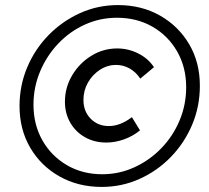

<svg xmlns="http://www.w3.org/2000/svg" viewBox="-20 -727 825 757"><path d="M381 10Q288 10 214.5 -31.5Q141 -73 99 -145Q57 -217 57 -309Q57 -390 87.5 -462Q118 -534 172 -589Q226 -644 296 -675.5Q366 -707 445 -707Q538 -707 611 -665.5Q684 -624 726 -552.5Q768 -481 768 -389Q768 -307 737.5 -235Q707 -163 653.5 -108Q600 -53 530 -21.5Q460 10 381 10ZM383 -40Q450 -40 510 -67.5Q570 -95 616 -142.5Q662 -190 688 -252Q714 -314 714 -383Q714 -462 678.5 -524Q643 -586 581.5 -621.5Q520 -657 441 -657Q374 -657 314.5 -630Q255 -603 209.5 -555Q164 -507 138 -445Q112 -383 112 -314Q112 -236 147 -174Q182 -112 243.5 -76Q305 -40 383 -40ZM399 -165Q352 -165 315 -186Q278 -207 257 -243.5Q236 -280 236 -326Q236 -382 264.5 -430Q293 -478 340 -507Q387 -536 442 -536Q486 -536 525.5 -516Q565 -496 587 -462L533 -417Q516 -443 491 -457Q466 -471 438 -471Q403 -471 373.5 -451.5Q344 -432 326.5 -401Q309 -370 309 -333Q309 -288 337.5 -259Q366 -230 409 -230Q454 -230 500 -265L532 -213Q504 -190 469 -177.5Q434 -165 399 -165Z"/></svg>

Font: Red Hat Display Medium
Style: Italic
Weight: 500
Italic angle: -12°
Designer: Pentagram, MCKL
Foundry: Pentagram, MCKL
Version: Version 1.023; ttfautohint (v1.8.3)